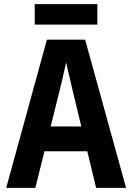

<svg xmlns="http://www.w3.org/2000/svg" viewBox="-20 -909 640 929"><path d="M10 0 207 -717H392L590 0H445L331 -473Q326 -496 320.5 -518Q315 -540 310 -562.5Q305 -585 300 -607Q295 -585 290 -562.5Q285 -540 280 -518Q275 -496 269 -473L151 0ZM168 -177 198 -297H404L418 -177ZM148 -790V-889H451V-790Z"/></svg>

Font: Noto Sans Mono
Style: Bold
Weight: 700
Designer: Monotype Design Team
Foundry: Monotype Imaging Inc.
Version: Version 2.014